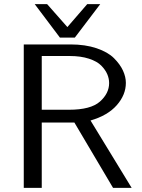

<svg xmlns="http://www.w3.org/2000/svg" viewBox="-20 -909 686 929"><path d="M148 -889H208L306 -778L402 -889H465L342 -727H270ZM95 0V-694H321Q393 -694 447.5 -675.5Q502 -657 531.5 -627.5Q561 -598 575 -567.5Q589 -537 589 -508Q589 -450 545 -400Q501 -350 418 -326L617 0H527L340 -316H182V0ZM182 -378H314Q419 -378 463.5 -417.5Q508 -457 508 -507Q508 -529 499 -550Q490 -571 470 -591.5Q450 -612 410.5 -625Q371 -638 317 -638H182Z"/></svg>

Font: CMU Sans Serif
Style: Medium
Weight: 500
Version: Version 0.7.0